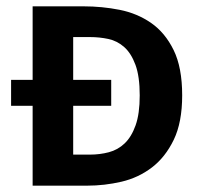

<svg xmlns="http://www.w3.org/2000/svg" viewBox="-20 -586 647 606"><path d="M555 -285Q555 -200 528.5 -145Q502 -90 459.5 -57.5Q417 -25 363.5 -12.5Q310 0 255 0H83V-252H15V-334H83V-566H244Q302 -566 357.5 -555Q413 -544 457 -513.5Q501 -483 528 -428Q555 -373 555 -285ZM211 -252V-98H264Q295 -98 323.5 -105.5Q352 -113 373.5 -133.5Q395 -154 408 -190.5Q421 -227 421 -285Q421 -345 407.5 -381.5Q394 -418 372 -437.5Q350 -457 322 -463Q294 -469 264 -469H211V-334H331V-252Z"/></svg>

Font: Qnwhxotralxmqkhsjrfbfhwcoqn
Style: Regular
Weight: 500
Designer: Carrois Corporate & Edenspiekermann
Foundry: Carrois Corporate GbR & Edenspiekermann AG
Version: Version 2.001